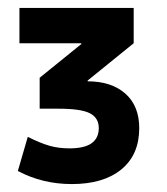

<svg xmlns="http://www.w3.org/2000/svg" viewBox="-20 -750 420 484"><path d="M161 -286Q87 -286 25 -319L50 -405Q82 -389 105 -382.5Q128 -376 155 -376Q193 -376 211 -389Q229 -402 229 -427Q229 -453 206.5 -464.5Q184 -476 127 -476H80V-554L185 -639V-641H29V-730H317V-641L201 -547V-545Q261 -545 296 -514Q331 -483 331 -427Q331 -360 286 -323Q241 -286 161 -286Z"/></svg>

Font: M PLUS 1 Thin Medium
Style: Regular
Weight: 500
Version: Version 1.001